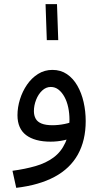

<svg xmlns="http://www.w3.org/2000/svg" viewBox="-20 -673 487 923"><path d="M58 230 40 148Q100 140 150.5 125.5Q201 111 237.5 84Q274 57 294 13Q314 -31 314 -97Q314 -128 308 -156.5Q302 -185 290 -207Q278 -229 261.5 -242Q245 -255 224 -255Q201 -255 182.5 -237.5Q164 -220 153.5 -193Q143 -166 143 -139Q143 -118 151.5 -102.5Q160 -87 180 -79Q200 -71 232 -71Q261 -71 290.5 -77Q320 -83 341 -93L345 -23Q321 -6 288.5 1Q256 8 223 8Q185 8 155.5 0Q126 -8 105.5 -23.5Q85 -39 74.5 -63Q64 -87 64 -119Q64 -157 76 -195.5Q88 -234 110 -266Q132 -298 163 -317.5Q194 -337 232 -337Q272 -337 302 -316.5Q332 -296 352 -261Q372 -226 382 -182Q392 -138 392 -91Q392 2 354.5 69.5Q317 137 242.5 177Q168 217 58 230ZM205 -480 199 -653H254L260 -480Z"/></svg>

Font: Farlight84_Sys_V01
Style: Regular
Weight: 400
Designer: Ryoko NISHIZUKA  (kana, bopomofo & ideographs); Paul D. Hunt (Latin, Greek & Cyrillic); Sandoll Communications , Soo-you
Foundry: Adobe
Version: Version 2.004;October 29, 2024;FontCreator 14.0.0.2814 64-bi